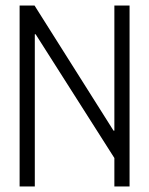

<svg xmlns="http://www.w3.org/2000/svg" viewBox="-20 -675 540 695"><path d="M394 0V-103L109 -551H106V0H51V-655H105L391 -202H394V-655H449V0Z"/></svg>

Font: Lekton
Style: Regular
Weight: 400
Designer: Paolo Mazzetti, Luciano Perondi, Raffaele Flato, Elena Papassissa, Emilio Macchia, Michela Povoleri, Tobias Seemiller, R
Version: Version 34.000